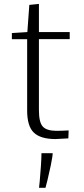

<svg xmlns="http://www.w3.org/2000/svg" viewBox="-20 -688 419 956"><path d="M256.8 4.4Q277.8 3.4 320.3 1L321.8 -38.6Q286.1 -36.6 259.3 -36.6Q210.9 -37.1 192.4 -58.6Q173.8 -79.6 173.8 -140.1V-493.2H327.1V-528.3H173.8V-668.5L126 -663.6L116.2 -528.3L39.1 -523.4V-492.7H115.2V-137.7Q115.2 -59.6 148.4 -27.8Q181.6 4.4 256.8 4.4ZM177.7 215.3 174.3 247.1H206.5Q210.9 228 216.8 207Q222.7 182.6 232.9 135.3Q242.7 86.4 242.2 74.7H186.5Q186.5 97.7 183.6 140.6Q180.7 183.6 177.7 215.3Z"/></svg>

Font: My Font
Style: ExtraLight
Weight: 500
Designer: Vernon Adams
Foundry: newtypography
Version: Version 0.001